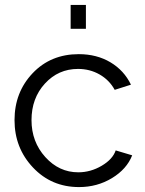

<svg xmlns="http://www.w3.org/2000/svg" viewBox="-20 -750 589 780"><path d="M300 -530Q373 -530 428.5 -497Q484 -464 512 -406L446 -385Q424 -425 384.5 -447.5Q345 -470 297 -470Q217 -470 162.5 -410.5Q108 -351 108 -262Q108 -174 164 -112Q220 -50 298 -50Q348 -50 393 -76.5Q438 -103 450 -139L517 -119Q495 -63 435 -26.5Q375 10 301 10Q189 10 114 -69.5Q39 -149 39 -262Q39 -375 112.5 -452.5Q186 -530 300 -530ZM329 -633H267V-730H329Z"/></svg>

Font: Raleway
Style: Regular
Weight: 400
Designer: Matt McInerney, Pablo Impallari, Rodrigo Fuenzalida
Foundry: Matt McInerney, Pablo Impallari, Rodrigo Fuenzalida
Version: Version 1.000;PS 001.001;hotconv 1.0.56; ttfautohint (v1.5)